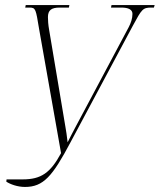

<svg xmlns="http://www.w3.org/2000/svg" viewBox="-20 -734 633 761"><path d="M5 -14C20 -4 49 7 79 7C152 7 188 -35 260 -171L506 -631C542 -698 546 -704 580 -704H590L593 -714H422L420 -704H461C489 -704 505 -696 505 -679C505 -661 499 -643 490 -626L279 -230C266 -206 261 -195 248 -170C245 -195 242 -218 239 -233L175 -614C171 -636 170 -654 170 -666C170 -694 184 -704 217 -704H253L255 -714H82L80 -704H97C122 -704 122 -697 135 -619L222 -127C180 -49 143 -23 70 -23H6Z"/></svg>

Font: Noto Serif Display ExtraCondensed ExtraLight
Style: Italic
Weight: 200
Width: 2
Italic angle: -12°
Designer: Monotype Design Team
Foundry: Monotype Imaging Inc.
Version: Version 2.009